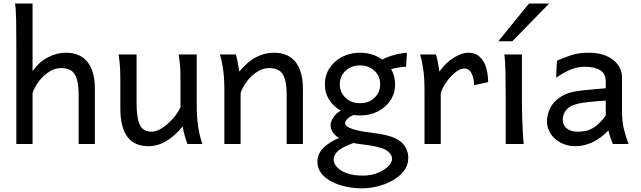

<svg xmlns="http://www.w3.org/2000/svg" viewBox="-20 -801 3563 1068"><path d="M161.1 -283.2V0H70.8Q70.8 -59.1 70.8 -125.7Q70.8 -192.4 70.8 -258.8Q70.8 -325.2 70.8 -384.3Q70.8 -443.4 70.8 -487.1Q70.8 -530.8 70.8 -551.8Q70.8 -630.4 69.8 -690.2Q68.8 -750 63.5 -781.2H161.1Q161.1 -724.1 161.1 -661.4Q161.1 -598.6 161.1 -542.5Q161.1 -486.3 161.1 -449Q161.1 -411.6 161.1 -405.3Q197.3 -456.1 246.3 -481.9Q295.4 -507.8 346.7 -507.8Q424.8 -507.8 466.3 -456.8Q507.8 -405.8 507.8 -305.2Q507.8 -283.2 507.8 -246.6Q507.8 -210 507.8 -166.5Q507.8 -123 507.8 -79.6Q507.8 -36.1 507.8 0H417.5Q417.5 -32.7 417.5 -71.5Q417.5 -110.4 417.5 -148.7Q417.5 -187 417.5 -218.8Q417.5 -250.5 417.5 -268.6Q417.5 -329.6 406.7 -363Q396 -396.5 374.3 -409.4Q352.5 -422.4 319.8 -422.4Q284.7 -422.4 252.4 -401.4Q220.2 -380.4 196 -348.4Q171.9 -316.4 161.1 -283.2Z M1106 0H1022.9Q1016.1 -17.1 1008.1 -43.7Q1000 -70.3 996.1 -97.7Q951.7 -43.9 904.3 -15.9Q856.9 12.2 805.7 12.2Q649.4 12.2 649.4 -197.8Q649.4 -201.2 649.4 -222.2Q649.4 -243.2 649.4 -269.8Q649.4 -296.4 649.4 -317.4Q649.4 -338.4 649.4 -341.8Q649.4 -388.2 647.9 -421.1Q646.5 -454.1 639.6 -498H739.7V-227.1Q739.7 -144 758.1 -106.2Q776.4 -68.4 822.8 -68.4Q851.6 -68.4 884 -90.1Q916.5 -111.8 943.8 -143.6Q971.2 -175.3 983.9 -205.1V-341.8Q983.9 -374 983.4 -397.9Q982.9 -421.9 980.7 -445.1Q978.5 -468.3 974.1 -498H1074.2V-219.7Q1074.2 -148.9 1082.5 -95Q1090.8 -41 1106 0Z M1665 0H1574.7Q1574.7 -32.7 1574.7 -71.5Q1574.7 -110.4 1574.7 -148.7Q1574.7 -187 1574.7 -218.8Q1574.7 -250.5 1574.7 -268.6Q1574.7 -329.6 1564 -363Q1553.2 -396.5 1531.7 -409.4Q1510.3 -422.4 1477.1 -422.4Q1441.9 -422.4 1409.7 -401.4Q1377.4 -380.4 1353.3 -348.4Q1329.1 -316.4 1318.4 -283.2V0H1228Q1228 -44.4 1228 -101.3Q1228 -158.2 1228 -211.9Q1228 -265.6 1228 -300.3Q1228 -372.1 1220 -422.4Q1211.9 -472.7 1203.6 -498H1291.5Q1295.4 -487.8 1299.1 -469.7Q1302.7 -451.7 1306.2 -433.1Q1309.6 -414.6 1311 -402.8Q1357.4 -458.5 1404.8 -483.2Q1452.1 -507.8 1503.9 -507.8Q1582 -507.8 1623.5 -456.8Q1665 -405.8 1665 -305.2Q1665 -283.2 1665 -246.6Q1665 -210 1665 -166.5Q1665 -123 1665 -79.6Q1665 -36.1 1665 0Z M1892.1 -192.9 1975.1 -170.9Q1932.6 -158.7 1916 -143.3Q1899.4 -127.9 1899.4 -114.7Q1899.4 -106 1912.6 -96.4Q1925.8 -86.9 1960.2 -77.9Q1994.6 -68.8 2058.1 -61Q2167 -48.3 2209 -12.9Q2251 22.5 2251 78.1Q2251 117.7 2227.5 148.7Q2204.1 179.7 2165.8 201.7Q2127.4 223.6 2082 235.1Q2036.6 246.6 1992.2 246.6Q1949.7 246.6 1906.2 237.5Q1862.8 228.5 1826.4 210.2Q1790 191.9 1767.8 163.8Q1745.6 135.7 1745.6 97.7Q1745.6 15.6 1872.6 -36.6Q1872.6 -36.6 1885 -34.4Q1897.5 -32.2 1914.1 -28.6Q1930.7 -24.9 1943.8 -20Q1957 -15.1 1958 -9.8Q1904.3 8.8 1878.2 25.6Q1852.1 42.5 1844 57.9Q1835.9 73.2 1835.9 87.9Q1835.9 107.4 1853.8 127.9Q1871.6 148.4 1908 162.1Q1944.3 175.8 1999.5 175.8Q2043.9 175.8 2080.3 161.1Q2116.7 146.5 2138.7 125Q2160.6 103.5 2160.6 83Q2160.6 53.7 2126.5 33.4Q2092.3 13.2 1997.1 2.4Q1928.2 -5.4 1889.4 -22Q1850.6 -38.6 1834.7 -60.3Q1818.8 -82 1818.8 -105Q1818.8 -127 1837.9 -153.1Q1856.9 -179.2 1892.1 -192.9ZM2243.7 -507.8 2238.8 -429.7Q2211.9 -429.2 2182.4 -423.1Q2152.8 -417 2119.1 -402.8L2087.4 -459Q2120.1 -480 2163.8 -492.7Q2207.5 -505.4 2243.7 -507.8ZM1787.1 -332Q1787.1 -381.8 1813 -421.6Q1838.9 -461.4 1883.1 -484.6Q1927.2 -507.8 1982.4 -507.8Q2038.1 -507.8 2082.3 -484.6Q2126.5 -461.4 2152.1 -421.6Q2177.7 -381.8 2177.7 -332Q2177.7 -282.2 2152.1 -243.2Q2126.5 -204.1 2082.3 -181.4Q2038.1 -158.7 1982.4 -158.7Q1927.2 -158.7 1883.1 -181.4Q1838.9 -204.1 1813 -243.2Q1787.1 -282.2 1787.1 -332ZM1870.1 -332Q1870.1 -287.1 1901.9 -257.1Q1933.6 -227.1 1982.4 -227.1Q2031.7 -227.1 2063.2 -257.1Q2094.7 -287.1 2094.7 -332Q2094.7 -377 2063.2 -407Q2031.7 -437 1982.4 -437Q1933.6 -437 1901.9 -407Q1870.1 -377 1870.1 -332Z M2431.6 0H2341.3V-300.3Q2341.3 -372.1 2333.3 -422.4Q2325.2 -472.7 2316.9 -498H2404.8Q2408.7 -487.8 2412.4 -469.7Q2416 -451.7 2419.4 -433.1Q2422.9 -414.6 2424.3 -402.8Q2460 -453.6 2504.9 -480.7Q2549.8 -507.8 2583 -507.8Q2624 -507.8 2648.7 -484.6Q2673.3 -461.4 2684.3 -424.3Q2695.3 -387.2 2695.3 -344.2L2617.2 -327.1Q2617.2 -363.8 2603.5 -391.8Q2589.8 -419.9 2561 -419.9Q2540.5 -419.9 2514.4 -399.7Q2488.3 -379.4 2465.3 -347.9Q2442.4 -316.4 2431.6 -283.2Z M2785.6 -498H2883.3Q2883.3 -431.6 2883.3 -365.2Q2883.3 -298.8 2883.3 -231.9Q2883.3 -200.7 2884.5 -156Q2885.7 -111.3 2887.9 -68.8Q2890.1 -26.4 2893.1 0H2793Q2793 -35.2 2793 -82.5Q2793 -129.9 2793 -177Q2793 -224.1 2793 -258.8Q2793 -330.1 2791.7 -394.8Q2790.5 -459.5 2785.6 -498ZM2922.4 -781.2H3034.7L2829.6 -571.3H2751.5Z M3439.9 -371.1V-180.7Q3439.9 -127.9 3450.2 -84.5Q3460.4 -41 3476.6 0H3388.7Q3383.8 -11.7 3376.7 -32Q3369.6 -52.2 3364.3 -75.7Q3321.3 -29.8 3273.9 -8.8Q3226.6 12.2 3181.2 12.2Q3135.3 12.2 3099.4 -6.8Q3063.5 -25.9 3043 -57.1Q3022.5 -88.4 3022.5 -124.5Q3022.5 -161.6 3039.8 -198.7Q3057.1 -235.8 3099.9 -263.2Q3142.6 -290.5 3217.8 -297.9Q3234.9 -299.8 3262.2 -302.2Q3289.6 -304.7 3314.7 -307.1Q3339.8 -309.6 3349.6 -310.1V-346.7Q3349.6 -391.1 3318.6 -410.4Q3287.6 -429.7 3232.4 -429.7Q3193.8 -429.7 3155.3 -414.3Q3116.7 -398.9 3073.7 -368.7Q3074.2 -379.4 3074.7 -397.9Q3075.2 -416.5 3076.2 -435.1Q3077.1 -453.6 3078.6 -463.9Q3115.7 -480 3157.2 -493.9Q3198.7 -507.8 3254.4 -507.8Q3338.9 -507.8 3389.4 -468.5Q3439.9 -429.2 3439.9 -371.1ZM3349.6 -158.7V-241.7Q3337.4 -241.2 3313 -239Q3288.6 -236.8 3263.4 -234.4Q3238.3 -231.9 3222.7 -229.5Q3160.6 -220.7 3135.5 -195.6Q3110.4 -170.4 3110.4 -136.7Q3110.4 -104 3133.1 -86.2Q3155.8 -68.4 3195.8 -68.4Q3220.7 -68.4 3244.9 -74.5Q3269 -80.6 3294.7 -99.9Q3320.3 -119.1 3349.6 -158.7Z"/></svg>

Font: Andika LitF DSA DSG
Style: Regular
Weight: 400
Designer: Victor Gaultney, Annie Olsen, Julie Remington, Don Collingsworth, Eric Hays, Becca Hirsbrunner
Foundry: SIL International
Version: Version 6.200 ; LitF DSA DSG; ttfautohint (v1.8.3.10-c5d8)